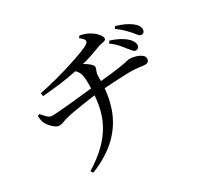

<svg xmlns="http://www.w3.org/2000/svg" viewBox="-170 -1001 1340 1281"><g transform="rotate(-30 500.0 -360.5)"><path d="M858 -505Q846 -505 836 -517Q826 -529 811 -547Q796 -567 776.5 -589Q757 -611 725 -635L737 -651Q774 -639 803 -624Q832 -609 851 -592Q885 -562 885 -532Q885 -520 877 -512.5Q869 -505 858 -505ZM191 41Q272 -9 326.5 -62.5Q381 -116 414 -178Q447 -240 460 -314.5Q473 -389 472 -480Q472 -509 468.5 -530Q465 -551 454.5 -567.5Q444 -584 422 -598L473 -617Q496 -610 517.5 -597Q539 -584 553.5 -570Q568 -556 568 -547Q568 -537 564 -528.5Q560 -520 556.5 -507.5Q553 -495 553 -472Q555 -346 520 -244.5Q485 -143 407.5 -67.5Q330 8 204 59ZM164 -326Q150 -326 133 -338.5Q116 -351 102 -368Q88 -385 82 -399Q73 -419 72 -454L87 -460Q106 -437 121.5 -422Q137 -407 156 -407Q179 -407 215.5 -410Q252 -413 294 -417Q336 -421 377.5 -425.5Q419 -430 452 -433.5Q485 -437 503 -439Q541 -444 579 -447.5Q617 -451 649 -455Q681 -459 700 -462Q732 -467 748.5 -470Q765 -473 773.5 -475.5Q782 -478 791 -478Q814 -478 837.5 -471Q861 -464 878 -451.5Q895 -439 895 -423Q895 -408 887.5 -400Q880 -392 863 -392Q849 -392 819 -396.5Q789 -401 751 -401Q730 -401 700 -399.5Q670 -398 636 -396.5Q602 -395 570 -392.5Q538 -390 511 -388Q485 -386 446 -381Q407 -376 365.5 -369.5Q324 -363 290.5 -357Q257 -351 240 -346Q218 -341 200.5 -333.5Q183 -326 164 -326ZM164 -575Q228 -588 295 -605.5Q362 -623 423 -642.5Q484 -662 529 -679Q574 -696 591 -709Q604 -719 601 -731.5Q598 -744 569 -766L581 -780Q616 -773 637 -762.5Q658 -752 674 -740Q688 -730 702.5 -712Q717 -694 717 -679Q717 -670 707.5 -666Q698 -662 684 -660Q670 -658 657 -653Q625 -641 595.5 -630.5Q566 -620 536 -611.5Q506 -603 473 -595Q445 -589 405 -581Q365 -573 307.5 -565.5Q250 -558 169 -551ZM942 -577Q929 -577 919.5 -590Q910 -603 895 -620Q878 -639 858.5 -658Q839 -677 807 -700L818 -716Q857 -704 884 -691.5Q911 -679 930 -664Q968 -636 968 -605Q968 -593 961.5 -585Q955 -577 942 -577Z"/></g></svg>

Font: Noto Serif SC ExtraLight Medium
Style: Regular
Weight: 500
Version: Version 2.002-H1;hotconv 1.1.0;makeotfexe 2.6.0